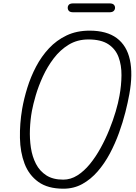

<svg xmlns="http://www.w3.org/2000/svg" viewBox="-20 -1112 802 1134"><path d="M354.5 2.5Q262.5 2.5 206.8 -37.5Q151 -77.5 125.2 -145Q99.5 -212.5 97.8 -296.8Q96 -381 111 -469.5Q121.5 -529.5 141.5 -594Q161.5 -658.5 193 -718.5Q224.5 -778.5 269.2 -826.5Q314 -874.5 373.5 -902.8Q433 -931 509 -931Q610.5 -931 669.8 -886.8Q729 -842.5 747.2 -758.8Q765.5 -675 744 -556.5Q735.5 -508.5 720.5 -449.2Q705.5 -390 682.8 -327Q660 -264 628.8 -205.2Q597.5 -146.5 557 -99.8Q516.5 -53 466.2 -25.2Q416 2.5 354.5 2.5ZM168.5 -457Q159 -405.5 156.8 -349Q154.5 -292.5 162.5 -239.5Q170.5 -186.5 192.5 -144Q214.5 -101.5 253.8 -76.2Q293 -51 353.5 -51Q397.5 -51 437 -76Q476.5 -101 511 -143.2Q545.5 -185.5 574.2 -237.8Q603 -290 625.5 -345.8Q648 -401.5 663.2 -453.2Q678.5 -505 685.5 -545.5Q697 -608 697.5 -667.5Q698 -727 680.2 -774.8Q662.5 -822.5 619.8 -850.8Q577 -879 502 -879Q436.5 -879 385.8 -848Q335 -817 297.2 -767.2Q259.5 -717.5 233.2 -660.2Q207 -603 191.2 -549Q175.5 -495 168.5 -457ZM413 -1039.5Q394.5 -1039.5 387.2 -1047.2Q380 -1055 380 -1066Q380 -1077 387.2 -1084.5Q394.5 -1092 413 -1092H626.5Q644.5 -1092 652 -1084.5Q659.5 -1077 659.5 -1066Q659.5 -1055.5 651.8 -1047.5Q644 -1039.5 626.5 -1039.5Z"/></svg>

Font: Edu VIC WA NT Hand
Style: Regular
Weight: 400
Designer: Tina and Corey Anderson, Eben Sorkin, Mirko Velimirovic
Foundry: Google for Education
Version: Version 1.000